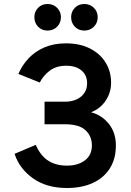

<svg xmlns="http://www.w3.org/2000/svg" viewBox="-20 -929 656 961"><path d="M315 12Q213 12 145 -36.5Q77 -85 53 -159L159 -204Q182.5 -150 221 -125Q259.5 -100 315 -100Q370.5 -100 405.2 -126.5Q440 -153 440 -201Q440 -247 408.2 -277Q376.5 -307 305 -307H203V-420H305Q339 -420 364 -431.8Q389 -443.5 402.5 -464.2Q416 -485 416 -512Q416 -552.5 388 -576.2Q360 -600 311 -600Q262.5 -600 229.8 -575.8Q197 -551.5 179 -516L72 -559Q90.5 -602.5 123.2 -637.2Q156 -672 202.8 -692Q249.5 -712 310 -712Q380 -712 430.8 -686Q481.5 -660 508.8 -615.5Q536 -571 536 -515Q536 -467 510 -426.8Q484 -386.5 436 -367Q489.5 -353 524.8 -309Q560 -265 560 -201Q560 -134 529.8 -86.2Q499.5 -38.5 444.5 -13.2Q389.5 12 315 12ZM218 -776Q189.5 -776 170.8 -795.2Q152 -814.5 152 -843Q152 -871 170.8 -890Q189.5 -909 218 -909Q246.5 -909 265.8 -890Q285 -871 285 -843Q285 -814.5 265.8 -795.2Q246.5 -776 218 -776ZM402 -776Q373.5 -776 354.8 -795.2Q336 -814.5 336 -843Q336 -871 354.8 -890Q373.5 -909 402 -909Q430.5 -909 449.8 -890Q469 -871 469 -843Q469 -814.5 449.8 -795.2Q430.5 -776 402 -776Z"/></svg>

Font: Overpass Mono
Style: Bold
Weight: 700
Monospace: yes
Designer: Delve Withrington, Dave Bailey
Foundry: Delve Fonts LLC
Version: Version 4.000